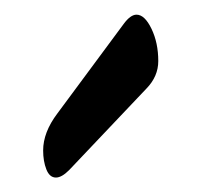

<svg xmlns="http://www.w3.org/2000/svg" viewBox="-20 -837 276 263"><path d="M58.6 -681.6 149.4 -804.2Q158.7 -816.9 167 -816.9Q178.2 -816.9 187.5 -797.6Q196.8 -778.3 196.8 -753.4Q196.8 -732.4 180.7 -715.8L74.7 -604Q64.5 -593.8 56.6 -593.8Q47.9 -593.8 43.5 -605Q39.1 -616.2 39.1 -630.9Q39.1 -655.8 58.6 -681.6Z"/></svg>

Font: SirinStencil
Style: Regular
Weight: 400
Designer: Olga Karpushina (okarpush@gmail.com)
Foundry: Cyreal (www.cyreal.org)
Version: Version 1.002